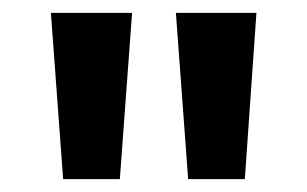

<svg xmlns="http://www.w3.org/2000/svg" viewBox="-20 -734 477 298"><path d="M185 -714 166 -456H78L59 -714ZM378 -714 360 -456H272L253 -714Z"/></svg>

Font: Noto Sans Display SemiBold
Style: Regular
Weight: 600
Designer: Monotype Design Team
Foundry: Monotype Imaging Inc.
Version: Version 2.003